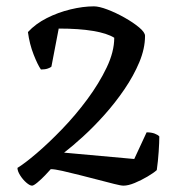

<svg xmlns="http://www.w3.org/2000/svg" viewBox="-20 -585 565 605"><path d="M81 0Q74 0 63 -9.5Q52 -19 43.5 -32.5Q35 -46 35 -56Q58 -70 95.5 -102Q133 -134 175.5 -178Q218 -222 255 -272Q292 -322 316 -372Q340 -422 340 -466Q318 -480 273.5 -487.5Q229 -495 165 -495L142 -375Q139 -372 130.5 -369Q122 -366 109 -366Q99 -380 86 -413Q73 -446 68 -484Q92 -510 127.5 -528Q163 -546 202.5 -555.5Q242 -565 276 -565Q292 -565 318.5 -555Q345 -545 372.5 -529.5Q400 -514 418.5 -498.5Q437 -483 437 -472Q437 -432 419 -389Q401 -346 372 -303.5Q343 -261 309 -223Q275 -185 241.5 -154.5Q208 -124 182 -104L403 -84L442 -168Q457 -168 467.5 -164Q478 -160 482 -155Q482 -137 480 -107Q478 -77 474 -49Q464 -40 444.5 -28.5Q425 -17 404.5 -8.5Q384 0 369 0Q361 0 339.5 -5.5Q318 -11 289 -18.5Q260 -26 230.5 -33.5Q201 -41 176.5 -46.5Q152 -52 140 -52Q134 -45 122 -32.5Q110 -20 98 -10Q86 0 81 0Z"/></svg>

Font: Texturina 72pt Medium
Style: Regular
Weight: 500
Designer: Guillermo Torres Carreño
Foundry: Omnibus-Type
Version: Version 1.002; ttfautohint (v1.8.3)